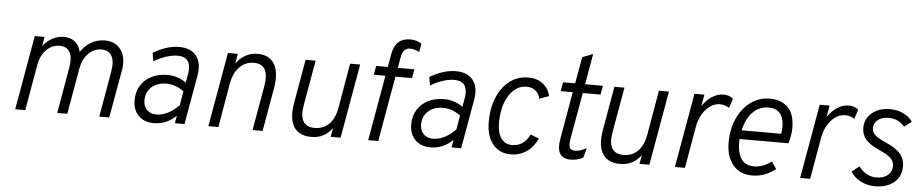

<svg xmlns="http://www.w3.org/2000/svg" viewBox="-42 -1013 6290 1315"><g transform="rotate(5 3103.0 -355.0)"><path d="M81.5 0 171.5 -511H238.5L227.5 -447.5Q253.5 -482 292 -502.5Q330.5 -523 371 -523Q416 -523 446.5 -499Q477 -475 487.5 -430Q517.5 -475 559.8 -499Q602 -523 652 -523Q727.5 -523 764.8 -469.2Q802 -415.5 786.5 -329L728 0H659.5L714.5 -316Q726.5 -385.5 705.8 -422.5Q685 -459.5 634.5 -459.5Q584 -459.5 545.5 -420.5Q507 -381.5 495.5 -318.5L439.5 0H370.5L425.5 -316Q438 -386 417.8 -422.8Q397.5 -459.5 347 -459.5Q294.5 -459.5 255.8 -420Q217 -380.5 205.5 -313.5L150.5 0Z M1035 12Q968.5 12 929.5 -27.5Q890.5 -67 890.5 -134Q890.5 -190.5 916.8 -233.5Q943 -276.5 990.2 -300.8Q1037.5 -325 1099.5 -325Q1172.5 -325 1229 -283.5L1239 -338Q1262.5 -462.5 1157 -462.5Q1122.5 -462.5 1079.2 -448.5Q1036 -434.5 995.5 -409.5L985.5 -467.5Q1080 -523 1163.5 -523Q1244.5 -523 1282.2 -474.2Q1320 -425.5 1305.5 -340L1245.5 0H1179.5L1188.5 -53Q1123 12 1035 12ZM1047.5 -48.5Q1086.5 -48.5 1126.8 -68.8Q1167 -89 1202 -126.5L1218.5 -223Q1161 -265 1098.5 -265Q1035.5 -265 996.8 -230Q958 -195 958 -139.5Q958 -97.5 982.2 -73Q1006.5 -48.5 1047.5 -48.5Z M1409.5 0 1499.5 -511H1567.5L1555.5 -443.5Q1582 -481 1620.2 -502Q1658.5 -523 1701 -523Q1784.5 -523 1819 -464Q1853.5 -405 1834.5 -296L1782.5 0H1713.5L1767.5 -307.5Q1793.5 -459.5 1682.5 -459.5Q1625 -459.5 1584 -417.5Q1543 -375.5 1530.5 -303L1478.5 0Z M2118 12Q2033 12 1997.5 -44.5Q1962 -101 1980.5 -208.5L2033.5 -511H2102.5L2048 -201.5Q2021.5 -51.5 2135.5 -51.5Q2195.5 -51.5 2234.8 -91Q2274 -130.5 2286.5 -204.5L2339.5 -511H2408.5L2318.5 0H2250.5L2261.5 -62Q2209 12 2118 12Z M2508.5 0 2587.5 -449.5H2507.5L2518.5 -511H2598.5L2614.5 -601Q2634 -712.5 2736.5 -712.5Q2776 -712.5 2814 -690.5L2803.5 -632Q2768 -649.5 2740 -649.5Q2692.5 -649.5 2681 -587L2667.5 -511H2781.5L2770.5 -449.5H2656.5L2577.5 0Z M2937 12Q2870.5 12 2831.5 -27.5Q2792.5 -67 2792.5 -134Q2792.5 -190.5 2818.8 -233.5Q2845 -276.5 2892.2 -300.8Q2939.5 -325 3001.5 -325Q3074.5 -325 3131 -283.5L3141 -338Q3164.5 -462.5 3059 -462.5Q3024.5 -462.5 2981.2 -448.5Q2938 -434.5 2897.5 -409.5L2887.5 -467.5Q2982 -523 3065.5 -523Q3146.5 -523 3184.2 -474.2Q3222 -425.5 3207.5 -340L3147.5 0H3081.5L3090.5 -53Q3025 12 2937 12ZM2949.5 -48.5Q2988.5 -48.5 3028.8 -68.8Q3069 -89 3104 -126.5L3120.5 -223Q3063 -265 3000.5 -265Q2937.5 -265 2898.8 -230Q2860 -195 2860 -139.5Q2860 -97.5 2884.2 -73Q2908.5 -48.5 2949.5 -48.5Z M3488 12Q3410.5 12 3365.2 -44Q3320 -100 3320 -196.5Q3320 -293 3351 -366.5Q3382 -440 3437 -481.5Q3492 -523 3564.5 -523Q3623 -523 3664 -492Q3705 -461 3716 -408.5L3651 -384.5Q3643.5 -420 3619.2 -439.5Q3595 -459 3558 -459Q3509 -459 3471.2 -425.8Q3433.5 -392.5 3412 -333.8Q3390.5 -275 3390.5 -198.5Q3390.5 -128.5 3417 -90.5Q3443.5 -52.5 3492 -52.5Q3574 -52.5 3613.5 -135.5L3672 -112.5Q3644.5 -52.5 3596.8 -20.2Q3549 12 3488 12Z M3899.5 12Q3795 12 3818.5 -123L3875.5 -449.5H3792.5L3803.5 -511H3886.5L3919 -694L3992 -722L3955 -511H4077.5L4066.5 -449.5H3944.5L3888.5 -134.5Q3880.5 -87.5 3888.8 -69.5Q3897 -51.5 3927.5 -51.5Q3961.5 -51.5 4005 -76.5L3986.5 -9Q3948.5 12 3899.5 12Z M4241 12Q4156 12 4120.5 -44.5Q4085 -101 4103.5 -208.5L4156.5 -511H4225.5L4171 -201.5Q4144.5 -51.5 4258.5 -51.5Q4318.5 -51.5 4357.8 -91Q4397 -130.5 4409.5 -204.5L4462.5 -511H4531.5L4441.5 0H4373.5L4384.5 -62Q4332 12 4241 12Z M4617 0 4707 -511H4775L4761 -430.5Q4789 -474 4827.5 -498.5Q4866 -523 4905 -523Q4947.5 -523 4972.5 -499.5L4951 -435Q4923 -455 4887 -455Q4852 -455 4821 -433.5Q4790 -412 4767.5 -374Q4745 -336 4736 -286.5L4686 0Z M5148 12Q5063 12 5016 -46Q4969 -104 4969 -199Q4969 -292 5002.2 -365.2Q5035.5 -438.5 5093.5 -480.8Q5151.5 -523 5225.5 -523Q5300.5 -523 5347.8 -478.5Q5395 -434 5395 -336.5Q5395 -309 5390.2 -283Q5385.5 -257 5378 -229.5H5041Q5037 -149 5063.5 -100.2Q5090 -51.5 5157.5 -51.5Q5185.5 -51.5 5216 -62.2Q5246.5 -73 5276 -95.5L5309 -46.5Q5276 -20 5235.8 -4Q5195.5 12 5148 12ZM5050.5 -290H5322Q5330.5 -338.5 5323.5 -377.2Q5316.5 -416 5291.8 -438.8Q5267 -461.5 5222.5 -461.5Q5173 -461.5 5138 -437.2Q5103 -413 5081.5 -373.8Q5060 -334.5 5050.5 -290Z M5478 0 5568 -511H5636L5622 -430.5Q5650 -474 5688.5 -498.5Q5727 -523 5766 -523Q5808.5 -523 5833.5 -499.5L5812 -435Q5784 -455 5748 -455Q5713 -455 5682 -433.5Q5651 -412 5628.5 -374Q5606 -336 5597 -286.5L5547 0Z M5992.5 12Q5939.5 12 5895.2 -10.8Q5851 -33.5 5825 -73.5L5876.5 -114.5Q5898 -83.5 5929.8 -66Q5961.5 -48.5 5996 -48.5Q6045.5 -48.5 6075 -72.8Q6104.5 -97 6104.5 -137.5Q6104.5 -167 6083 -189Q6061.5 -211 6005 -236Q5934.5 -267.5 5906.8 -300.8Q5879 -334 5879 -380Q5879 -422 5901 -454.2Q5923 -486.5 5961.8 -504.8Q6000.5 -523 6051 -523Q6101.5 -523 6142.2 -503.5Q6183 -484 6206.5 -449.5L6156.5 -411.5Q6113.5 -463 6045.5 -463Q6002 -463 5973.5 -440.8Q5945 -418.5 5945 -383.5Q5945 -357.5 5964.8 -337.8Q5984.5 -318 6038 -294.5Q6112 -262.5 6142.5 -226.5Q6173 -190.5 6173 -140Q6173 -70.5 6124 -29.2Q6075 12 5992.5 12Z"/></g></svg>

Font: Overpass Light
Style: Italic
Weight: 300
Italic angle: -10°
Designer: Delve Withrington, Dave Bailey, Thomas Jockin
Foundry: Delve Fonts LLC
Version: Version 4.000; ttfautohint (v1.8.3)